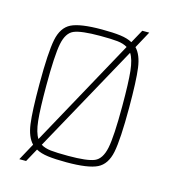

<svg xmlns="http://www.w3.org/2000/svg" viewBox="-117 -835 863 983"><g transform="rotate(15 314.5 -344.0)"><path d="M503 -653Q534 -621 543 -554.5Q552 -488 552 -344Q552 -176 538 -107.5Q524 -39 476.5 -15.5Q429 8 314 8Q254 8 215.5 3Q177 -2 152 -16L113 55H77L126 -35Q95 -67 86 -133.5Q77 -200 77 -344Q77 -512 91 -580.5Q105 -649 152 -672.5Q199 -696 314 -696Q374 -696 412.5 -691Q451 -686 476 -672L515 -743H552ZM145 -70 459 -642Q438 -655 406.5 -658.5Q375 -662 314 -662Q214 -662 176 -646Q138 -630 125.5 -568Q113 -506 113 -344Q113 -221 119.5 -160Q126 -99 145 -70ZM484 -618 169 -46Q190 -33 221.5 -29.5Q253 -26 314 -26Q415 -26 452.5 -42Q490 -58 503 -120Q516 -182 516 -344Q516 -468 509.5 -528.5Q503 -589 484 -618Z"/></g></svg>

Font: Saira Semi Condensed Thin
Style: Regular
Weight: 100
Width: 4
Designer: Hector Gatti with collaboration of the Omnibus-Type team
Foundry: Omnibus-Type
Version: Version 1.001; ttfautohint (v1.8)